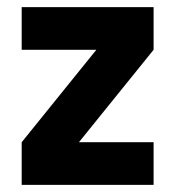

<svg xmlns="http://www.w3.org/2000/svg" viewBox="-20 -520 494 540"><path d="M251 -380 41 -120V0H412V-120H202L412 -380V-500H41V-380Z"/></svg>

Font: Sunflower
Style: Bold
Weight: 700
Designer: JIKJI
Foundry: JIKJI
Version: Version 1.00